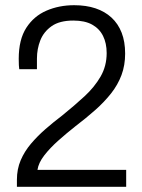

<svg xmlns="http://www.w3.org/2000/svg" viewBox="-20 -718 547 738"><path d="M45 0V-27Q45 -68 59.5 -102Q74 -136 99 -165.5Q124 -195 155 -222Q186 -249 219 -274Q266 -312 304.5 -347.5Q343 -383 366.5 -423.5Q390 -464 390 -514Q390 -552 376 -580Q362 -608 334 -623.5Q306 -639 262 -639Q209 -639 178.5 -617.5Q148 -596 135 -563Q122 -530 122 -493V-452H54Q53 -457 52.5 -467.5Q52 -478 52 -492Q52 -566 81 -611Q110 -656 158.5 -677Q207 -698 265 -698Q311 -698 347 -686Q383 -674 408.5 -650.5Q434 -627 447.5 -592.5Q461 -558 461 -512Q461 -467 447 -429.5Q433 -392 407 -359Q381 -326 346 -295Q311 -264 269 -232Q236 -206 204 -177.5Q172 -149 150 -120.5Q128 -92 124 -65H465V0Z"/></svg>

Font: Archivo SemiCondensed Light
Style: Regular
Weight: 300
Width: 4
Designer: Hector Gatti
Foundry: Omnibus-Type
Version: Version 2.001